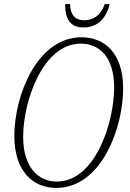

<svg xmlns="http://www.w3.org/2000/svg" viewBox="-20 -906 633 937"><path d="M387 -772C451 -772 497 -810 515 -886H491C472 -830 434 -807 391 -807C348 -807 323 -832 322 -886H298C298 -815 321 -772 387 -772ZM254 11C479 11 581 -289 581 -473C581 -653 485 -724 378 -724C160 -724 50 -438 50 -243C50 -71 140 11 254 11ZM257 -20C170 -20 93 -86 93 -238C93 -412 189 -693 374 -693C463 -693 537 -631 537 -478C537 -310 446 -20 257 -20Z"/></svg>

Font: Noto Serif Condensed ExtraLight
Style: Italic
Weight: 200
Width: 3
Italic angle: -12°
Designer: Monotype Design Team
Foundry: Monotype Imaging Inc.
Version: Version 2.013